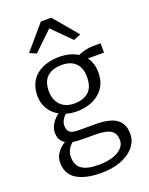

<svg xmlns="http://www.w3.org/2000/svg" viewBox="-192 -922 984 1270"><g transform="rotate(-20 300.0 -286.5)"><path d="M163.1 -635.7 115.7 -656.7 260.7 -826.2H333.5L475.6 -657.2L425.3 -635.7L296.9 -764.2ZM582.5 -489.7H469.2Q502.9 -444.3 502.9 -379.9Q502.9 -288.6 440.7 -237.1Q378.4 -185.5 282.7 -185.5Q242.2 -185.5 207.5 -195.8Q192.4 -184.1 181.4 -165Q170.4 -146 170.4 -126.5Q170.4 -91.3 188 -77.9Q205.6 -64.5 250.5 -64.5H371.1Q417.5 -64.5 452.1 -56.6Q486.8 -48.8 507.3 -36.1Q527.8 -23.4 540.5 -4.9Q553.2 13.7 557.6 32.2Q562 50.8 562 73.7Q562 127.4 525.6 168.7Q489.3 210 428.7 231.4Q368.2 252.9 293.5 252.4Q183.1 252.4 121.8 213.9Q60.5 175.3 60.5 94.7Q60.5 56.2 83.7 25.4Q106.9 -5.4 137.7 -22.5Q94.7 -46.4 95.7 -106Q96.2 -134.3 114.3 -163.8Q132.3 -193.4 162.1 -214.8Q119.1 -238.3 94.7 -278.6Q70.3 -318.8 70.3 -370.1Q70.3 -418.5 87.2 -455.8Q104 -493.2 133.8 -516.4Q163.6 -539.6 201.9 -551.5Q240.2 -563.5 286.1 -564.5Q366.7 -565.9 423.3 -531.2Q442.4 -541 472.2 -548.1Q502 -555.2 530.3 -555.2H582.5ZM284.7 -240.2Q348.6 -240.2 385.3 -273.2Q421.9 -306.2 421.9 -377Q421.9 -442.4 387.2 -475.8Q352.5 -509.3 290 -508.8Q261.2 -508.8 237.8 -502Q214.4 -495.1 194.3 -480.5Q174.3 -465.8 163.1 -438.7Q151.9 -411.6 151.9 -374Q151.9 -314.5 186.5 -277.3Q221.2 -240.2 284.7 -240.2ZM262.2 0Q213.9 0 185.1 -4.9Q140.1 32.2 140.1 85Q140.1 143.1 178.2 169.7Q216.3 196.3 296.4 196.3Q346.2 196.3 387.7 185.3Q429.2 174.3 456.5 149.7Q483.9 125 483.9 90.8Q483.9 42 451.4 21Q418.9 0 337.4 0Z"/></g></svg>

Font: HaufeMerriweatherSansLt
Style: Regular
Weight: 300
Designer: Eben Sorkin
Foundry: Eben Sorkin
Version: Version 1.56